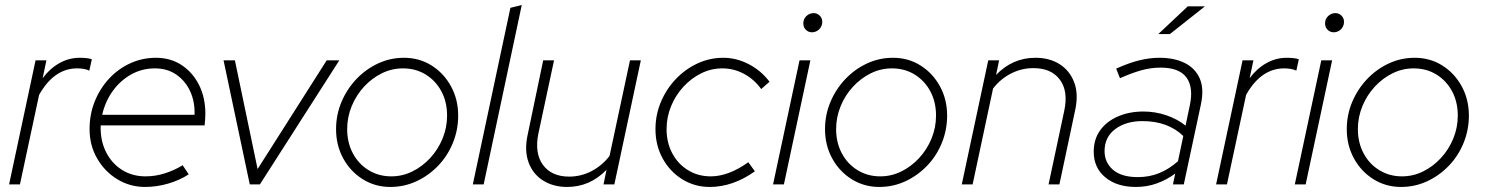

<svg xmlns="http://www.w3.org/2000/svg" viewBox="-20 -731 5884 761"><path d="M16 0 121 -492H164L149 -421Q177 -459 215 -480.5Q253 -502 296 -502Q328 -502 344 -496L334 -451Q324 -456 311.5 -458Q299 -460 286 -460Q194 -460 135 -355L59 0Z M555 10Q495 10 445 -20.5Q395 -51 365 -103Q335 -155 335 -219Q335 -278 355.5 -329Q376 -380 412 -419Q448 -458 496 -480Q544 -502 598 -502Q656 -502 700 -473Q744 -444 769 -394Q794 -344 794 -280Q794 -275 793 -257.5Q792 -240 791 -234H379Q377 -176 399.5 -130Q422 -84 463 -58Q504 -32 557 -32Q596 -32 633.5 -44Q671 -56 704 -76L728 -40Q691 -16 645.5 -3Q600 10 555 10ZM385 -276H751Q753 -326 734.5 -367.5Q716 -409 680 -434.5Q644 -460 594 -460Q543 -460 500 -436Q457 -412 427 -370.5Q397 -329 385 -276Z M970 0 866 -492H911L1001 -61L1275 -492H1325L1010 0Z M1527 10Q1467 10 1418 -20.5Q1369 -51 1340.5 -103Q1312 -155 1312 -219Q1312 -276 1333.5 -327Q1355 -378 1392.5 -417.5Q1430 -457 1478.5 -479.5Q1527 -502 1581 -502Q1642 -502 1690.5 -471.5Q1739 -441 1767.5 -389Q1796 -337 1796 -273Q1796 -216 1775 -164.5Q1754 -113 1716.5 -74Q1679 -35 1630.5 -12.5Q1582 10 1527 10ZM1531 -32Q1575 -32 1614.5 -51.5Q1654 -71 1685 -104.5Q1716 -138 1734 -181.5Q1752 -225 1752 -273Q1752 -327 1729.5 -369Q1707 -411 1667.5 -435.5Q1628 -460 1577 -460Q1533 -460 1493.5 -440.5Q1454 -421 1423 -387.5Q1392 -354 1374 -310.5Q1356 -267 1356 -219Q1356 -166 1378.5 -123.5Q1401 -81 1441 -56.5Q1481 -32 1531 -32Z M1854 0 2003 -700 2048 -711 1897 0Z M2228 10Q2173 10 2132.5 -15.5Q2092 -41 2075 -87.5Q2058 -134 2071 -195L2133 -492H2176L2114 -202Q2098 -124 2132 -77.5Q2166 -31 2236 -31Q2283 -31 2325 -53Q2367 -75 2396 -113L2477 -492H2520L2415 0H2372L2384 -58Q2318 10 2228 10Z M2793 10Q2733 10 2684 -20.5Q2635 -51 2606.5 -103Q2578 -155 2578 -219Q2578 -276 2599.5 -327Q2621 -378 2658.5 -417.5Q2696 -457 2744.5 -479.5Q2793 -502 2847 -502Q2899 -502 2948 -476.5Q2997 -451 3030 -407L2997 -378Q2970 -416 2929.5 -438Q2889 -460 2843 -460Q2799 -460 2759.5 -440.5Q2720 -421 2689 -387.5Q2658 -354 2640 -310.5Q2622 -267 2622 -219Q2622 -166 2644.5 -123.5Q2667 -81 2707 -56.5Q2747 -32 2797 -32Q2832 -32 2869.5 -46Q2907 -60 2946 -88L2972 -52Q2885 10 2793 10Z M3044 0 3149 -492H3192L3087 0ZM3198 -603Q3184 -603 3174 -613Q3164 -623 3164 -638Q3164 -650 3169.5 -659Q3175 -668 3184.5 -673.5Q3194 -679 3205 -679Q3219 -679 3229 -669Q3239 -659 3239 -645Q3239 -633 3233.5 -623.5Q3228 -614 3218.5 -608.5Q3209 -603 3198 -603Z M3465 10Q3405 10 3356 -20.5Q3307 -51 3278.5 -103Q3250 -155 3250 -219Q3250 -276 3271.5 -327Q3293 -378 3330.5 -417.5Q3368 -457 3416.5 -479.5Q3465 -502 3519 -502Q3580 -502 3628.5 -471.5Q3677 -441 3705.5 -389Q3734 -337 3734 -273Q3734 -216 3713 -164.5Q3692 -113 3654.5 -74Q3617 -35 3568.5 -12.5Q3520 10 3465 10ZM3469 -32Q3513 -32 3552.5 -51.5Q3592 -71 3623 -104.5Q3654 -138 3672 -181.5Q3690 -225 3690 -273Q3690 -327 3667.5 -369Q3645 -411 3605.5 -435.5Q3566 -460 3515 -460Q3471 -460 3431.5 -440.5Q3392 -421 3361 -387.5Q3330 -354 3312 -310.5Q3294 -267 3294 -219Q3294 -166 3316.5 -123.5Q3339 -81 3379 -56.5Q3419 -32 3469 -32Z M3792 0 3897 -492H3940L3928 -434Q3993 -502 4084 -502Q4140 -502 4180 -476.5Q4220 -451 4237.5 -405Q4255 -359 4242 -297L4179 0H4136L4198 -291Q4215 -369 4181 -415Q4147 -461 4076 -461Q4029 -461 3987 -439.5Q3945 -418 3916 -380L3835 0Z M4482 10Q4407 10 4361 -28Q4315 -66 4315 -130Q4315 -179 4340.5 -214.5Q4366 -250 4411 -269.5Q4456 -289 4512 -289Q4559 -289 4603 -274Q4647 -259 4679 -233L4696 -314Q4711 -385 4682.5 -424Q4654 -463 4580 -463Q4542 -463 4504 -452.5Q4466 -442 4419 -421L4404 -459Q4455 -482 4496 -492Q4537 -502 4576 -502Q4634 -502 4675.5 -481.5Q4717 -461 4735 -420.5Q4753 -380 4740 -318L4672 0H4629L4638 -43Q4604 -18 4565 -4Q4526 10 4482 10ZM4490 -29Q4536 -29 4575 -45Q4614 -61 4649 -92L4670 -192Q4609 -251 4508 -251Q4443 -251 4400.5 -219.5Q4358 -188 4358 -132Q4358 -87 4391.5 -58Q4425 -29 4490 -29ZM4571 -596 4688 -706H4756L4617 -596Z M4800 0 4905 -492H4948L4933 -421Q4961 -459 4999 -480.5Q5037 -502 5080 -502Q5112 -502 5128 -496L5118 -451Q5108 -456 5095.5 -458Q5083 -460 5070 -460Q4978 -460 4919 -355L4843 0Z M5112 0 5217 -492H5260L5155 0ZM5266 -603Q5252 -603 5242 -613Q5232 -623 5232 -638Q5232 -650 5237.5 -659Q5243 -668 5252.5 -673.5Q5262 -679 5273 -679Q5287 -679 5297 -669Q5307 -659 5307 -645Q5307 -633 5301.5 -623.5Q5296 -614 5286.5 -608.5Q5277 -603 5266 -603Z M5533 10Q5473 10 5424 -20.5Q5375 -51 5346.5 -103Q5318 -155 5318 -219Q5318 -276 5339.5 -327Q5361 -378 5398.5 -417.5Q5436 -457 5484.5 -479.5Q5533 -502 5587 -502Q5648 -502 5696.5 -471.5Q5745 -441 5773.5 -389Q5802 -337 5802 -273Q5802 -216 5781 -164.5Q5760 -113 5722.5 -74Q5685 -35 5636.5 -12.5Q5588 10 5533 10ZM5537 -32Q5581 -32 5620.5 -51.5Q5660 -71 5691 -104.5Q5722 -138 5740 -181.5Q5758 -225 5758 -273Q5758 -327 5735.5 -369Q5713 -411 5673.5 -435.5Q5634 -460 5583 -460Q5539 -460 5499.5 -440.5Q5460 -421 5429 -387.5Q5398 -354 5380 -310.5Q5362 -267 5362 -219Q5362 -166 5384.5 -123.5Q5407 -81 5447 -56.5Q5487 -32 5537 -32Z"/></svg>

Font: Red Hat Display VF
Style: Italic
Weight: 300
Italic angle: -12°
Designer: Pentagram, MCKL
Foundry: Pentagram, MCKL
Version: Version 1.023